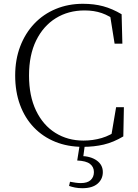

<svg xmlns="http://www.w3.org/2000/svg" viewBox="-20 -759 726 1012"><path d="M417 15Q337 15 271.5 -11.5Q206 -38 158.5 -87.5Q111 -137 85.5 -206.5Q60 -276 60 -361Q60 -445 86.5 -514.5Q113 -584 161 -634.5Q209 -685 274.5 -712Q340 -739 417 -739Q476 -739 524 -726Q572 -713 621 -684L625 -529H584L558 -692L600 -678V-643Q557 -676 516.5 -690Q476 -704 426 -704Q340 -704 274 -663Q208 -622 170.5 -545.5Q133 -469 133 -361Q133 -253 170 -176Q207 -99 272 -58.5Q337 -18 420 -18Q470 -18 516 -31.5Q562 -45 605 -77V-45L565 -35L592 -194H633L630 -40Q578 -9 527 3Q476 15 417 15ZM387 87 401 -1H428L417 81L404 63Q458 64 490 87Q522 110 522 148Q522 185 494.5 209Q467 233 414 233Q393 233 375.5 229.5Q358 226 344 221L349 199Q365 202 379 204Q393 206 406 206Q441 206 458 190Q475 174 475 148Q475 121 454.5 105Q434 89 387 87Z"/></svg>

Font: Source Han Serif JP VF
Style: Regular
Weight: 250
Designer: Ryoko NISHIZUKA 西塚涼子 (kana & ideographs); Frank Grießhammer (Latin, Greek & Cyrillic); Wenlong ZHANG 张文龙 (bopomofo); San
Foundry: Adobe
Version: Version 2.001;hotconv 1.1.0;makeotfexe 2.6.0